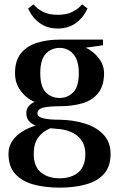

<svg xmlns="http://www.w3.org/2000/svg" viewBox="-20 -662 550 882"><path d="M254 200Q187 200 134 185.5Q81 171 50 137Q19 103 19 45Q19 10 37 -15.5Q55 -41 83.5 -58.5Q112 -76 144 -85Q126 -92 113.5 -105.5Q101 -119 101 -142Q101 -162 111.5 -174Q122 -186 139 -194Q102 -209 75.5 -244Q49 -279 49 -326Q49 -384 76.5 -417.5Q104 -451 150.5 -465.5Q197 -480 254 -480H453V-454L374 -443Q410 -426 434 -394.5Q458 -363 458 -326Q458 -269 432 -235.5Q406 -202 360 -188Q314 -174 254 -174Q206 -174 179 -167.5Q152 -161 152 -142Q152 -125 179 -118.5Q206 -112 254 -112Q318 -111 371.5 -94Q425 -77 456.5 -42.5Q488 -8 488 45Q488 103 457.5 137Q427 171 373.5 185.5Q320 200 254 200ZM254 -212Q291 -212 316.5 -238Q342 -264 342 -326Q342 -385 317 -413.5Q292 -442 254 -442Q216 -442 190.5 -415Q165 -388 165 -326Q165 -264 190.5 -238Q216 -212 254 -212ZM254 157Q307 157 339.5 130Q372 103 372 45Q372 -2 343 -31Q314 -60 262 -68L212 -73Q177 -59 156 -31Q135 -3 135 45Q135 103 168 130Q201 157 254 157ZM245 -531Q197 -531 162.5 -556Q128 -581 109 -623L134 -642Q149 -623 176 -608.5Q203 -594 245 -594Q287 -594 314.5 -608.5Q342 -623 357 -642L382 -623Q363 -581 328.5 -556Q294 -531 245 -531Z"/></svg>

Font: El Messiri SemiBold
Style: Regular
Weight: 600
Designer: Mohamed Gaber
Foundry: Kief Type Foundry
Version: Version 2.020; ttfautohint (v1.8.3)